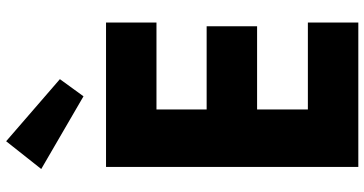

<svg xmlns="http://www.w3.org/2000/svg" viewBox="-302 -890 1192 628"><g transform="rotate(-90 294.0 -576.0)"><path d="M55.2 -1037.1 146 -1151.9 349.1 -976.1 293 -898.9ZM62 0V-825.2H534.2V-660.2H250V-496.1H522V-331.1H250V-165H534.2V0Z"/></g></svg>

Font: Hussar Preview
Style: Bold
Weight: 700
Foundry: Cannot Into Space Fonts, PlusOne Fonts
Version: Version 2.29RC2 "Millennial"